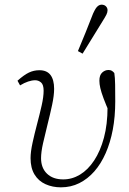

<svg xmlns="http://www.w3.org/2000/svg" viewBox="-20 -790 554 823"><path d="M241 13Q205 13 175 -0.5Q145 -14 128 -42Q111 -70 111 -112Q111 -139 119.5 -178Q128 -217 139 -258.5Q150 -300 158.5 -337.5Q167 -375 167 -401Q167 -427 156 -436.5Q145 -446 131 -446Q117 -446 100.5 -440.5Q84 -435 66 -424L55 -444Q83 -469 104 -479Q125 -489 149 -489Q181 -489 196.5 -468.5Q212 -448 212 -409Q212 -381 203.5 -341Q195 -301 184 -257.5Q173 -214 164.5 -176Q156 -138 156 -112Q156 -70 181.5 -45.5Q207 -21 251 -21Q289 -21 323 -41.5Q357 -62 383.5 -102Q410 -142 425.5 -199.5Q441 -257 441 -331Q441 -347 440.5 -361.5Q440 -376 440 -392L457 -358L453 -298Q434 -341 424 -368Q414 -395 410 -412.5Q406 -430 406 -444Q406 -468 418 -479Q430 -490 445 -490Q454 -490 459.5 -486.5Q465 -483 470 -477Q473 -459 473.5 -427Q474 -395 474 -355Q474 -290 463.5 -234.5Q453 -179 433 -133.5Q413 -88 384.5 -55.5Q356 -23 320 -5Q284 13 241 13ZM314 -571Q331 -611 347 -651Q363 -691 379 -732Q385 -745 390 -753Q395 -761 401.5 -765.5Q408 -770 415 -770Q427 -770 434 -763Q441 -756 441 -746Q441 -737 436 -727Q431 -717 419 -698Q398 -663 376.5 -629Q355 -595 334 -560Z"/></svg>

Font: Source Serif 4 18pt Light
Style: Italic
Weight: 300
Italic angle: -12°
Designer: Frank Grießhammer
Foundry: Adobe Systems Incorporated
Version: Version 4.004;hotconv 1.0.116;makeotfexe 2.5.65601